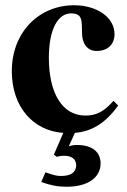

<svg xmlns="http://www.w3.org/2000/svg" viewBox="-20 -493 484 731"><path d="M412 -109C375 -67 346 -53 305 -53C218 -53 166 -137 166 -273C166 -382 201 -442 250 -442C292 -442 292 -419 292 -372C292 -324 314 -299 348 -299C390 -299 416 -324 416 -363C416 -427 349 -473 262 -473C129 -473 25 -371 25 -222C25 -86 106 5 221 13L185 96L196 104C207 101 215 100 224 100C253 100 270 113 270 136C270 163 250 177 212 177C196 177 185 174 159 165L153 163L137 200C174 213 200 218 234 218C313 218 363 184 363 129C363 85 330 59 274 59C262 59 254 60 242 64L265 13C331 7 381 -24 430 -91Z"/></svg>

Font: STIXGeneral
Style: Bold
Weight: 700
Designer: MicroPress Inc., with final additions and corrections provided by Coen Hoffman, Elsevier (retired)
Version: Version 1.1.0